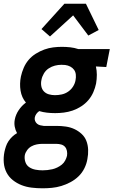

<svg xmlns="http://www.w3.org/2000/svg" viewBox="-44 -795 614 1037"><path d="M186 222Q156 222 127 218.5Q98 215 72.5 205Q47 195 25.5 178Q4 161 -8.5 137Q-21 113 -23.5 84Q-26 55 -20 25Q-17 11 -12 -4Q-7 -19 1.5 -32Q10 -45 22 -56.5Q34 -68 48 -76Q39 -92 35.5 -111Q32 -130 36 -150Q41 -176 57 -200Q73 -224 96 -241Q73 -268 67 -305.5Q61 -343 69 -382Q74 -405 84 -428.5Q94 -452 110.5 -471.5Q127 -491 149.5 -505Q172 -519 195.5 -527.5Q219 -536 243 -539Q267 -542 290 -542Q313 -542 335.5 -539.5Q358 -537 379 -530H549L530 -433L474 -436Q479 -414 479 -391Q479 -368 475 -344Q470 -320 460 -297Q450 -274 433.5 -254.5Q417 -235 394.5 -220.5Q372 -206 348.5 -198Q325 -190 301 -187Q277 -184 254 -184Q231 -184 209.5 -186.5Q188 -189 168 -195Q159 -189 152.5 -180Q146 -171 144 -161Q142 -151 145.5 -142Q149 -133 156 -127Q163 -121 172.5 -118.5Q182 -116 192 -115H261Q286 -115 311 -111.5Q336 -108 357.5 -98Q379 -88 396.5 -72Q414 -56 422.5 -34Q431 -12 432 13.5Q433 39 428 64Q424 89 412 113.5Q400 138 380.5 157Q361 176 336.5 189Q312 202 287 209.5Q262 217 236.5 219.5Q211 222 186 222ZM253 -281Q271 -281 289.5 -285Q308 -289 324 -300Q340 -311 350.5 -327.5Q361 -344 364 -362Q367 -377 365.5 -392Q364 -407 356 -418Q348 -429 335.5 -435.5Q323 -442 308 -444L288 -445Q270 -445 252.5 -440.5Q235 -436 219 -425.5Q203 -415 193 -398Q183 -381 180 -364Q176 -347 179 -330Q182 -313 193 -301.5Q204 -290 220 -285.5Q236 -281 253 -281ZM186 125Q199 125 212.5 123.5Q226 122 239 119Q252 116 265.5 109.5Q279 103 290 94Q301 85 308 72Q315 59 318 46Q320 33 317.5 20Q315 7 307 -2Q299 -11 286.5 -14.5Q274 -18 260 -18H183Q169 -18 154 -15Q139 -12 125.5 -4.5Q112 3 102.5 16Q93 29 90 43Q87 62 93 80Q99 98 114 108Q129 118 148 121.5Q167 125 186 125ZM226 -598 180 -638 304 -775H420L489 -633L433 -603L351 -712Z"/></svg>

Font: Lode Term
Style: Bold Italic
Weight: 700
Italic angle: -11°
Monospace: yes
Designer: Belleve Invis
Foundry: Belleve Invis
Version: Version 29.2.0